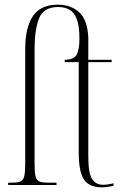

<svg xmlns="http://www.w3.org/2000/svg" viewBox="-20 -792 526 822"><path d="M416 10Q363 10 340 -22.5Q317 -55 317 -142V-526H257V-536Q296 -536 308 -557.5Q320 -579 320 -627Q320 -683 308 -712Q296 -741 275.5 -751.5Q255 -762 230 -762Q167 -762 147.5 -714Q128 -666 128 -580V-92Q128 -56 132 -38.5Q136 -21 148 -15.5Q160 -10 184 -10H222V0H15V-10H32Q57 -10 68.5 -15.5Q80 -21 84 -38.5Q88 -56 88 -92V-581Q88 -676 121.5 -724Q155 -772 227 -772Q283 -772 318.5 -740Q354 -708 358 -633V-536H458V-526H358V-123Q358 -51 374 -26Q390 -1 421 -1Q432 -1 442 -2.5Q452 -4 466 -7V3Q455 6 441.5 8Q428 10 416 10Z"/></svg>

Font: Noto Serif Display ExtraCondensed ExtraLight
Style: Regular
Weight: 200
Width: 2
Designer: Monotype Design Team
Foundry: Monotype Imaging Inc.
Version: Version 2.009